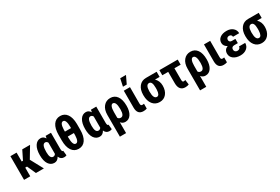

<svg xmlns="http://www.w3.org/2000/svg" viewBox="105 -2138 5410 3710"><g transform="rotate(-30 2810.5 -283.5)"><path d="M237.3 -193.8H197.8V0H59.6V-528.3H197.8V-330.1H226.1L324.2 -528.3H498.5L350.1 -281.2L502 0H324.7Z M700.2 -250.5Q700.2 -175.8 718 -140.1Q735.8 -104.5 772 -104.5Q807.6 -104.5 827.1 -137.2V-386.2Q807.6 -423.3 772.5 -423.3Q736.8 -423.3 718.5 -382.3Q700.2 -341.3 700.2 -250.5ZM964.8 -528.3V-164.6Q965.8 -106.9 990.2 -106.9Q993.7 -106.9 995.6 -108.9L1006.8 -1.5Q983.4 10.3 951.2 10.3Q875.5 10.3 845.2 -64Q805.7 9.8 735.8 9.8Q655.8 9.8 608.6 -59.6Q561.5 -128.9 561.5 -260.7Q561.5 -389.2 608.4 -463.6Q655.3 -538.1 736.3 -538.1Q798.3 -538.1 836.9 -475.6L845.2 -528.3Z M1209.5 -412.6H1345.7V-435.5Q1345.7 -518.1 1328.9 -562Q1312 -606 1277.8 -606Q1215.3 -606 1210 -461.9ZM1345.7 -302.2H1209.5V-277.3Q1209.5 -105 1278.3 -105Q1339.8 -105 1345.2 -249ZM1484.4 -296.4Q1484.4 -149.9 1430.4 -70.1Q1376.5 9.8 1278.3 9.8Q1179.7 9.8 1125.5 -70.6Q1071.3 -150.9 1071.3 -296.4V-415.5Q1071.3 -562 1125.5 -641.4Q1179.7 -720.7 1277.8 -720.7Q1373 -720.7 1427.7 -644.5Q1482.4 -568.4 1484.4 -426.3Z M1710.9 -250.5Q1710.9 -175.8 1728.8 -140.1Q1746.6 -104.5 1782.7 -104.5Q1818.4 -104.5 1837.9 -137.2V-386.2Q1818.4 -423.3 1783.2 -423.3Q1747.6 -423.3 1729.2 -382.3Q1710.9 -341.3 1710.9 -250.5ZM1975.6 -528.3V-164.6Q1976.6 -106.9 2001 -106.9Q2004.4 -106.9 2006.3 -108.9L2017.6 -1.5Q1994.1 10.3 1961.9 10.3Q1886.2 10.3 1856 -64Q1816.4 9.8 1746.6 9.8Q1666.5 9.8 1619.4 -59.6Q1572.3 -128.9 1572.3 -260.7Q1572.3 -389.2 1619.1 -463.6Q1666 -538.1 1747.1 -538.1Q1809.1 -538.1 1847.7 -475.6L1856 -528.3Z M2218.8 -138.2Q2239.3 -104.5 2281.7 -104.5Q2352.5 -104.5 2354 -244.1V-260.7Q2354 -340.8 2335.7 -382.1Q2317.4 -423.3 2282.2 -423.3Q2252.4 -423.3 2235.6 -382.1Q2218.8 -340.8 2218.8 -266.1ZM2289.6 -538.1Q2384.3 -538.1 2438 -463.6Q2491.7 -389.2 2491.7 -250.5Q2491.7 -130.4 2445.6 -60.3Q2399.4 9.8 2318.8 9.8Q2257.3 9.8 2218.8 -39.1V203.1H2080.6V-278.3Q2080.6 -398.9 2138.2 -468.5Q2195.8 -538.1 2289.6 -538.1Z M2728 -528.3 2727.5 -166Q2727.5 -136.2 2736.1 -123.8Q2744.6 -111.3 2769 -111.3Q2788.1 -111.3 2802.2 -115.2L2801.3 -7.3Q2766.6 5.4 2724.1 5.4Q2590.8 5.4 2589.8 -148.9V-528.3ZM2650.4 -771.5H2779.3L2698.7 -603H2614.3Z M3011.7 -258.8Q3011.7 -104.5 3086.4 -104.5Q3147 -104.5 3152.3 -230.5L3152.8 -269Q3152.8 -343.8 3136 -378.4Q3119.1 -413.1 3085.4 -413.1Q3014.6 -413.1 3011.7 -279.3ZM3322.8 -413.1H3219.7Q3291 -344.2 3291 -238.8Q3291 -126 3235.4 -58.1Q3179.7 9.8 3086.4 9.8Q2988.8 9.8 2931.2 -62.7Q2873.5 -135.3 2873.5 -261.7V-269Q2873.5 -386.7 2930.4 -457.5Q2987.3 -528.3 3085.4 -528.3L3085.9 -527.8V-528.3H3322.8Z M3793 -414.6H3653.8V-161.1Q3653.8 -129.4 3661.1 -117.7Q3668.5 -106 3683.6 -106Q3700.2 -106 3722.7 -113.8L3736.8 -5.9Q3702.6 9.8 3654.3 9.8Q3587.4 9.8 3551.3 -33.7Q3515.1 -77.1 3515.1 -163.1V-414.6H3383.8V-528.3H3793Z M4007.8 -138.2Q4028.3 -104.5 4070.8 -104.5Q4141.6 -104.5 4143.1 -244.1V-260.7Q4143.1 -340.8 4124.8 -382.1Q4106.4 -423.3 4071.3 -423.3Q4041.5 -423.3 4024.7 -382.1Q4007.8 -340.8 4007.8 -266.1ZM4078.6 -538.1Q4173.3 -538.1 4227.1 -463.6Q4280.8 -389.2 4280.8 -250.5Q4280.8 -130.4 4234.6 -60.3Q4188.5 9.8 4107.9 9.8Q4046.4 9.8 4007.8 -39.1V203.1H3869.6V-278.3Q3869.6 -398.9 3927.2 -468.5Q3984.9 -538.1 4078.6 -538.1Z M4517.1 -528.3 4516.6 -166Q4516.6 -136.2 4525.1 -123.8Q4533.7 -111.3 4558.1 -111.3Q4577.1 -111.3 4591.3 -115.2L4590.3 -7.3Q4555.7 5.4 4513.2 5.4Q4379.9 5.4 4378.9 -148.9V-528.3Z M4674.8 -149.4Q4674.8 -239.3 4759.3 -272Q4724.1 -289.6 4703.4 -319.1Q4682.6 -348.6 4682.6 -383.8Q4682.6 -455.6 4737.8 -496.6Q4793 -537.6 4886.7 -537.6Q4970.2 -537.6 5023.4 -492.2Q5076.7 -446.8 5076.7 -376H4938.5Q4938.5 -402.3 4922.1 -416.3Q4905.8 -430.2 4879.4 -430.2Q4852.1 -430.2 4836.2 -413.6Q4820.3 -397 4820.3 -372.1Q4820.3 -347.2 4836.2 -332.3Q4852.1 -317.4 4879.9 -317.4H4958V-222.7H4880.4Q4813 -222.7 4813 -160.2Q4813 -133.3 4830.8 -115.2Q4848.6 -97.2 4878.9 -97.2Q4909.2 -97.2 4927.5 -113.5Q4945.8 -129.9 4945.8 -156.2H5083.5Q5083.5 -80.6 5028.3 -35.4Q4973.1 9.8 4886.7 9.8Q4792.5 9.8 4733.6 -34.2Q4674.8 -78.1 4674.8 -149.4Z M5289.1 -258.8Q5289.1 -104.5 5363.8 -104.5Q5424.3 -104.5 5429.7 -230.5L5430.2 -269Q5430.2 -343.8 5413.3 -378.4Q5396.5 -413.1 5362.8 -413.1Q5292 -413.1 5289.1 -279.3ZM5600.1 -413.1H5497.1Q5568.4 -344.2 5568.4 -238.8Q5568.4 -126 5512.7 -58.1Q5457 9.8 5363.8 9.8Q5266.1 9.8 5208.5 -62.7Q5150.9 -135.3 5150.9 -261.7V-269Q5150.9 -386.7 5207.8 -457.5Q5264.6 -528.3 5362.8 -528.3L5363.3 -527.8V-528.3H5600.1Z"/></g></svg>

Font: MAUL Condensed Bold
Style: Condensed Bold
Weight: 700
Designer: MAUL
Version: Version 1.0; 2020; ttfautohint (v1.8.3)